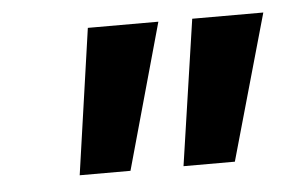

<svg xmlns="http://www.w3.org/2000/svg" viewBox="-32 -755 509 339"><g transform="rotate(-5 222.5 -585.0)"><path d="M187 -456 259 -714H134L97 -456ZM372 -456 445 -714H319L281 -456Z"/></g></svg>

Font: Noto Sans UI SemiCondensed
Style: Bold Italic
Weight: 700
Width: 4
Designer: Monotype Design Team
Foundry: Monotype Imaging Inc.
Version: 1.001